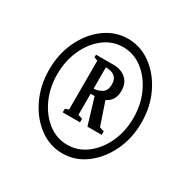

<svg xmlns="http://www.w3.org/2000/svg" viewBox="-128 -896 789 794"><g transform="rotate(30 266.0 -498.5)"><path d="M265.5 -225Q205.5 -225 155.5 -262Q105.5 -299 75.8 -361.2Q46 -423.5 46 -498.5Q46 -574.5 75.8 -636.5Q105.5 -698.5 155.5 -735.2Q205.5 -772 265.5 -772Q326.5 -772 376.5 -735.2Q426.5 -698.5 456.5 -636.5Q486.5 -574.5 486.5 -498.5Q486.5 -423.5 456.5 -361.2Q426.5 -299 376.5 -262Q326.5 -225 265.5 -225ZM265.5 -266Q317 -266 358.2 -297.8Q399.5 -329.5 423.8 -382.2Q448 -435 448 -498.5Q448 -562.5 423.8 -615.5Q399.5 -668.5 358.2 -700.2Q317 -732 265.5 -732Q214.5 -732 173.5 -700.2Q132.5 -668.5 108.5 -615.5Q84.5 -562.5 84.5 -498.5Q84.5 -435 108.5 -382.2Q132.5 -329.5 173.5 -297.8Q214.5 -266 265.5 -266ZM183 -373V-390L200 -396.5V-629.5L183 -636V-648.5H267.5Q303 -648.5 326 -628.2Q349 -608 349 -571Q349 -523.5 310.5 -505.5L347.5 -396.5L369 -390V-373H301L263.5 -497.5H244.5V-396.5L265.5 -390V-373ZM244.5 -522Q263.5 -522 282.5 -533.2Q301.5 -544.5 301.5 -575Q301.5 -623.5 244.5 -623.5Z"/></g></svg>

Font: Libre Caslon Condensed
Style: Bold
Weight: 700
Designer: Pablo Impallari, Rodrigo Fuenzalida, Katja Schimmel, Ertekin Erdin
Foundry: Pablo Impallari, Rodrigo Fuenzalida
Version: Version 2.000; ttfautohint (v1.8.4.7-5d5b);gftools[0.9.33]